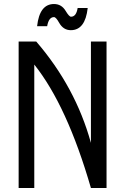

<svg xmlns="http://www.w3.org/2000/svg" viewBox="-20 -940 626 960"><path d="M165.5 -809.1Q177.7 -919.9 250 -919.9Q287.6 -919.9 308.1 -885.7Q325.7 -856.4 335 -856.4Q361.3 -856.4 368.2 -899.9H418.5Q406.2 -789.1 334 -789.1Q296.4 -789.1 275.4 -826.7Q259.8 -854.5 250 -854.5Q223.6 -854.5 215.8 -809.1ZM73.2 0V-732.4H161.1Q357.4 -504.9 434.6 -225.6V-732.4H512.7V0H434.6Q315.4 -411.6 151.4 -617.2V0Z"/></svg>

Font: Consola Mono
Style: Book
Weight: 400
Monospace: yes
Version: Version 2.001